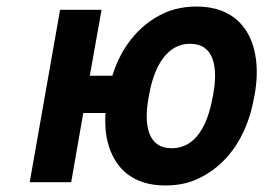

<svg xmlns="http://www.w3.org/2000/svg" viewBox="-20 -558 814 588"><path d="M255 -326 291 -528H164L71 0H198L235 -212H303C301 -179 303 -149 310 -122C330 -45 384 10 486 10C522 10 555 4 585 -10C671 -49 736 -134 758 -259L760 -269C767 -308 768 -343 764 -376C752 -470 695 -538 582 -538C551 -538 522 -533 495 -523C416 -492 354 -423 324 -326ZM633 -269 631 -259C616 -176 580 -104 506 -104C432 -104 420 -176 435 -259L437 -269C451 -350 489 -424 562 -424C636 -424 648 -352 633 -269Z"/></svg>

Font: Asimov
Style: NarIt
Weight: 500
Designer: Google
Version: Version 2.000980; 2014